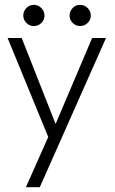

<svg xmlns="http://www.w3.org/2000/svg" viewBox="-20 -568 476 796"><path d="M120.5 -548Q138 -548 151.2 -534.8Q164.5 -521.5 164.5 -503.5Q164.5 -485.5 151.5 -472.8Q138.5 -460 120.5 -460Q102.5 -460 89.5 -473Q76.5 -486 76.5 -503.5Q76.5 -521.5 89.5 -534.8Q102.5 -548 120.5 -548ZM268.5 -503.5Q268.5 -521.5 281.2 -534.8Q294 -548 312 -548Q330 -548 343.2 -534.8Q356.5 -521.5 356.5 -503.5Q356.5 -485.5 343.2 -472.8Q330 -460 312 -460Q294 -460 281.2 -473Q268.5 -486 268.5 -503.5ZM210.5 -54 362 -410.5H419.5L145 208H87.5L180 0L11.5 -410.5H70Z"/></svg>

Font: League Spartan Light
Style: Regular
Weight: 277
Foundry: The League of Moveable Type
Version: Version 2.002